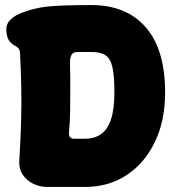

<svg xmlns="http://www.w3.org/2000/svg" viewBox="-20 -712 671 757"><path d="M165 25Q136 25 110 12Q84 -1 69 -24Q54 -47 56 -77Q61 -160 63 -227Q65 -294 64 -359.5Q63 -425 59 -503Q58 -517 51.5 -523Q45 -529 36 -533.5Q27 -538 18.5 -548Q10 -558 6 -580Q1 -610 16 -628.5Q31 -647 58.5 -658.5Q86 -670 115 -677Q138 -683 166 -686Q194 -689 235.5 -690.5Q277 -692 341 -692Q478 -692 554.5 -604.5Q631 -517 631 -347Q631 -236 590.5 -152Q550 -68 479 -21.5Q408 25 316 25ZM252 -188Q251 -178 256 -171.5Q261 -165 271 -165H316Q352 -165 378 -183Q404 -201 417.5 -241Q431 -281 431 -347Q431 -414 423 -448Q415 -482 395.5 -494.5Q376 -507 341 -507H286Q267 -507 261 -494Q255 -481 256 -458.5Q257 -436 257 -408Q257 -394 257 -358.5Q257 -323 256.5 -277.5Q256 -232 252 -188Z"/></svg>

Font: Winky Sans Black
Style: Regular
Weight: 900
Designer: Simon Atzbach
Foundry: typofactur
Version: Version 1.205